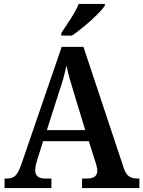

<svg xmlns="http://www.w3.org/2000/svg" viewBox="-20 -951 725 971"><path d="M3 0V-48H16Q42 -48 57.5 -62.5Q73 -77 89 -123L292 -714H402L605 -104Q615 -72 631.5 -60Q648 -48 675 -48H685V0H395V-48H422Q445 -48 458.5 -57.5Q472 -67 472 -88Q472 -99 468.5 -111.5Q465 -124 462 -134L429 -237H198L169 -145Q165 -133 161.5 -117.5Q158 -102 158 -90Q158 -48 209 -48H240V0ZM217 -293H411L355 -477Q343 -516 333 -551Q323 -586 316 -619Q309 -586 300 -553.5Q291 -521 278 -484ZM290 -784Q311 -815 337.5 -856Q364 -897 378 -931H510V-921Q498 -904 469.5 -875.5Q441 -847 406.5 -818.5Q372 -790 344 -771H290Z"/></svg>

Font: Noto Serif Georgian SemiCondensed SemiBold
Style: Regular
Weight: 600
Width: 4
Designer: Monotype Design Team, Akaki Razmadze
Foundry: Google LLC
Version: Version 2.003; ttfautohint (v1.8.4.7-5d5b)